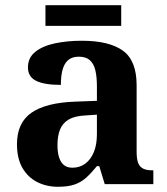

<svg xmlns="http://www.w3.org/2000/svg" viewBox="-20 -705 640 735"><path d="M202 10Q158 10 122.5 -8Q87 -26 66 -62Q45 -98 45 -153Q45 -235 100.5 -273.5Q156 -312 269 -316L351 -319V-374Q351 -411 345 -436Q339 -461 324 -474.5Q309 -488 282 -488Q256 -488 241 -475Q226 -462 219.5 -438Q213 -414 213 -380Q150 -380 118.5 -395.5Q87 -411 87 -447Q87 -484 115 -506.5Q143 -529 190 -539Q237 -549 293 -549Q398 -549 450.5 -511Q503 -473 503 -379V-124Q503 -96 509 -81Q515 -66 528 -59.5Q541 -53 563 -53H567V0H381L360 -69H351Q329 -42 309.5 -24.5Q290 -7 265 1.5Q240 10 202 10ZM257 -63Q286 -63 307 -79Q328 -95 339.5 -123.5Q351 -152 351 -191V-266L306 -263Q266 -261 243 -247.5Q220 -234 210 -209.5Q200 -185 200 -149Q200 -121 206.5 -101.5Q213 -82 225.5 -72.5Q238 -63 257 -63ZM154 -606V-685H444V-606Z"/></svg>

Font: Noto Serif Khmer
Style: Bold
Weight: 700
Version: Version 2.003